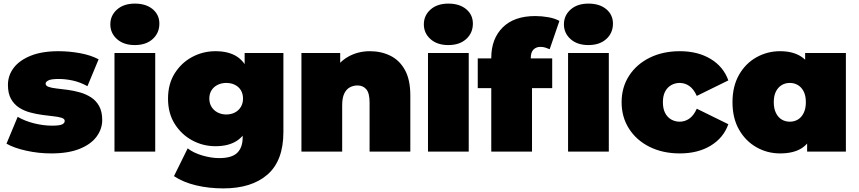

<svg xmlns="http://www.w3.org/2000/svg" viewBox="-20 -841 4762 1065"><path d="M264 10Q194 10 126 -5Q58 -20 16 -44L78 -193Q117 -170 168.5 -157Q220 -144 269 -144Q310 -144 324.5 -151Q339 -158 339 -170Q339 -182 322 -187.5Q305 -193 277 -196Q249 -199 215.5 -203.5Q182 -208 148 -217Q114 -226 86 -244Q58 -262 41 -292.5Q24 -323 24 -370Q24 -422 55.5 -464Q87 -506 149.5 -531.5Q212 -557 304 -557Q364 -557 424 -546Q484 -535 527 -512L465 -363Q423 -386 382.5 -394.5Q342 -403 307 -403Q264 -403 248.5 -395Q233 -387 233 -377Q233 -365 250 -359Q267 -353 295 -350Q323 -347 356.5 -342.5Q390 -338 423.5 -328.5Q457 -319 485 -301Q513 -283 530 -252.5Q547 -222 547 -175Q547 -126 516 -83.5Q485 -41 422 -15.5Q359 10 264 10Z M615 0V-547H841V0ZM728 -591Q666 -591 629 -624Q592 -657 592 -706Q592 -755 629 -788Q666 -821 728 -821Q790 -821 827 -790Q864 -759 864 -710Q864 -658 827 -624.5Q790 -591 728 -591Z M1219 204Q1138 204 1067 187Q996 170 945 136L1021 -18Q1053 7 1102.5 21.5Q1152 36 1196 36Q1266 36 1296 6.5Q1326 -23 1326 -78V-124L1336 -294L1337 -464V-547H1552V-109Q1552 50 1464 127Q1376 204 1219 204ZM1175 -30Q1106 -30 1046 -62.5Q986 -95 949 -154Q912 -213 912 -294Q912 -375 949 -434Q986 -493 1046 -525Q1106 -557 1175 -557Q1246 -557 1291.5 -529Q1337 -501 1359 -442.5Q1381 -384 1381 -294Q1381 -204 1359 -145.5Q1337 -87 1291.5 -58.5Q1246 -30 1175 -30ZM1235 -206Q1262 -206 1283 -217Q1304 -228 1316 -248Q1328 -268 1328 -294Q1328 -321 1316 -340.5Q1304 -360 1283 -370.5Q1262 -381 1235 -381Q1209 -381 1187.5 -370.5Q1166 -360 1153.5 -340.5Q1141 -321 1141 -294Q1141 -268 1153.5 -248Q1166 -228 1187.5 -217Q1209 -206 1235 -206Z M2032 -557Q2095 -557 2146 -531.5Q2197 -506 2226.5 -452Q2256 -398 2256 -312V0H2030V-273Q2030 -324 2012 -345.5Q1994 -367 1963 -367Q1940 -367 1920.5 -356.5Q1901 -346 1889.5 -322Q1878 -298 1878 -257V0H1652V-547H1867V-387L1824 -433Q1856 -495 1910.5 -526Q1965 -557 2032 -557Z M2354 0V-547H2580V0ZM2467 -591Q2405 -591 2368 -624Q2331 -657 2331 -706Q2331 -755 2368 -788Q2405 -821 2467 -821Q2529 -821 2566 -790Q2603 -759 2603 -710Q2603 -658 2566 -624.5Q2529 -591 2467 -591Z M2705 0V-520Q2705 -626 2768.5 -689Q2832 -752 2949 -752Q2985 -752 3021.5 -745.5Q3058 -739 3083 -725L3029 -568Q3018 -573 3005 -577Q2992 -581 2978 -581Q2954 -581 2939 -566Q2924 -551 2924 -518V-492L2931 -399V0ZM2630 -352V-517H3043V-352ZM3131 0V-547H3357V0ZM3244 -591Q3182 -591 3145 -624Q3108 -657 3108 -706Q3108 -755 3145 -788Q3182 -821 3244 -821Q3306 -821 3343 -790Q3380 -759 3380 -710Q3380 -658 3343 -624.5Q3306 -591 3244 -591Z M3751 10Q3657 10 3584 -26Q3511 -62 3469.5 -126.5Q3428 -191 3428 -274Q3428 -357 3469.5 -421Q3511 -485 3584 -521Q3657 -557 3751 -557Q3851 -557 3922 -514Q3993 -471 4020 -395L3845 -309Q3828 -347 3803.5 -364Q3779 -381 3750 -381Q3725 -381 3703.5 -369Q3682 -357 3669.5 -333.5Q3657 -310 3657 -274Q3657 -238 3669.5 -214Q3682 -190 3703.5 -178Q3725 -166 3750 -166Q3779 -166 3803.5 -183Q3828 -200 3845 -238L4020 -152Q3993 -76 3922 -33Q3851 10 3751 10Z M4307 10Q4236 10 4175.5 -24.5Q4115 -59 4079 -122.5Q4043 -186 4043 -274Q4043 -362 4079 -425.5Q4115 -489 4175.5 -523Q4236 -557 4307 -557Q4379 -557 4425 -526.5Q4471 -496 4493 -433.5Q4515 -371 4515 -274Q4515 -176 4494.5 -113Q4474 -50 4428.5 -20Q4383 10 4307 10ZM4361 -166Q4386 -166 4406 -178Q4426 -190 4438 -214.5Q4450 -239 4450 -274Q4450 -310 4438 -333.5Q4426 -357 4406 -369Q4386 -381 4361 -381Q4336 -381 4316 -369Q4296 -357 4284 -333.5Q4272 -310 4272 -274Q4272 -239 4284 -214.5Q4296 -190 4316 -178Q4336 -166 4361 -166ZM4457 0V-74L4456 -274L4446 -474V-547H4672V0Z"/></svg>

Font: MOST Montserrat Black
Style: Regular
Weight: 900
Designer: Julieta Ulanovsky
Foundry: Julieta Ulanovsky
Version: Version 8.000;March 11, 2024;FontCreator 15.0.0.2926 64-bit